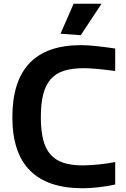

<svg xmlns="http://www.w3.org/2000/svg" viewBox="-20 -994 674 1025"><path d="M422 11Q46 11 46 -368Q46 -753 412 -753Q448 -753 494 -748Q540 -743 595 -735V-615Q563 -619 538.5 -622Q514 -625 494.5 -626.5Q475 -628 459 -629Q443 -630 428 -630Q365 -630 321 -616Q277 -602 250 -570.5Q223 -539 210.5 -489.5Q198 -440 198 -369Q198 -299 210 -250Q222 -201 249 -170Q276 -139 318.5 -125Q361 -111 422 -111Q440 -111 463.5 -112.5Q487 -114 511.5 -116.5Q536 -119 558.5 -122.5Q581 -126 595 -129V-9Q556 0 508 5.5Q460 11 422 11ZM303 -814 373 -974H522L411 -806Z"/></svg>

Font: Encode Sans Wide
Style: SemiBold
Weight: 600
Designer: Pablo Impallari, Andres Torresi
Foundry: Pablo Impallari, Andres Torresi
Version: Version 1.000; ttfautohint (v1.00) -l 8 -r 50 -G 200 -x 14 -